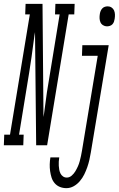

<svg xmlns="http://www.w3.org/2000/svg" viewBox="-81 -755 618 998"><path d="M-61 0 -59 -55H-29L74 -680H50L52 -735H140L145 -147L148 -165L163 -276Q170 -317 176.5 -358.5Q183 -400 190 -441L229 -680H205L207 -735H307L305 -680H276L164 0H107L101 -588L98 -570L83 -459Q77 -418 70.5 -376.5Q64 -335 57 -294L18 -55H42L40 0ZM475 -618Q464 -618 454.5 -624Q445 -630 441 -639.5Q437 -649 436.5 -660Q436 -671 438 -683Q439 -690 442 -697.5Q445 -705 450.5 -711Q456 -717 463.5 -719.5Q471 -722 479 -722Q490 -722 499 -716Q508 -710 512 -700.5Q516 -691 516.5 -680Q517 -669 515 -657Q514 -650 511.5 -642.5Q509 -635 503.5 -629Q498 -623 490 -620.5Q482 -618 475 -618ZM264 223Q246 223 230 216.5Q214 210 203 197Q192 184 187 168Q182 152 179.5 134.5Q177 117 177.5 99Q178 81 181 63H227Q225 74 224.5 85Q224 96 224.5 106.5Q225 117 227 127.5Q229 138 233.5 147Q238 156 246.5 162Q255 168 266 168Q280 168 291.5 158Q303 148 310.5 135.5Q318 123 324 109.5Q330 96 333.5 82.5Q337 69 340 55.5Q343 42 345 29L427 -465H345L347 -520H484L391 38Q388 57 383.5 76.5Q379 96 372.5 114.5Q366 133 357 151.5Q348 170 334 186.5Q320 203 302 213Q284 223 264 223Z"/></svg>

Font: Iosevka Curly Slab Light
Style: Italic
Weight: 300
Italic angle: -9°
Monospace: yes
Designer: Belleve Invis
Foundry: Belleve Invis
Version: Version 22.1.2; ttfautohint (v1.8.4)